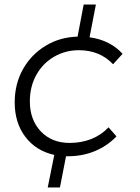

<svg xmlns="http://www.w3.org/2000/svg" viewBox="-20 -689 621 849"><path d="M460 -126 495 -86Q455 -44 400 -21Q345 2 279 2H272L245 140H191L220 -4Q139 -22 92 -84Q45 -146 45 -236Q45 -318 81.5 -383Q118 -448 181.5 -486.5Q245 -525 323 -527L350 -669H404L376 -524Q422 -518 459 -499Q496 -480 522 -451L480 -405Q421 -467 329 -467Q269 -467 219 -438Q169 -409 140.5 -357.5Q112 -306 112 -241Q112 -159 160.5 -108Q209 -57 288 -57Q340 -57 384 -74.5Q428 -92 460 -126Z"/></svg>

Font: TypoPRO Montserrat Alternates
Style: Italic
Weight: 300
Italic angle: -11.3°
Designer: Julieta Ulanovsky
Foundry: Julieta Ulanovsky
Version: Version 6.001